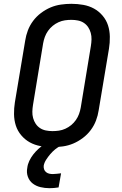

<svg xmlns="http://www.w3.org/2000/svg" viewBox="-20 -763 640 1006"><path d="M255 8Q223 8 192.5 2.5Q162 -3 136.5 -17Q111 -31 91.5 -54Q72 -77 63 -105Q54 -133 53.5 -164.5Q53 -196 58 -227L112 -550Q116 -577 126 -603.5Q136 -630 153.5 -653.5Q171 -677 195 -695Q219 -713 245 -724Q271 -735 299 -739Q327 -743 354 -743Q386 -743 416.5 -737.5Q447 -732 472.5 -718Q498 -704 517.5 -681Q537 -658 546 -630Q555 -602 555.5 -570.5Q556 -539 551 -508L497 -185Q493 -158 483 -131.5Q473 -105 455.5 -81.5Q438 -58 414 -40Q390 -22 364 -11Q338 0 310 4Q282 8 255 8ZM255 -76Q272 -76 289 -78.5Q306 -81 322.5 -88.5Q339 -96 353 -107.5Q367 -119 377.5 -134Q388 -149 394 -165.5Q400 -182 403 -199L456 -521Q459 -539 459.5 -556.5Q460 -574 455.5 -590.5Q451 -607 442 -620.5Q433 -634 419.5 -643Q406 -652 389 -655.5Q372 -659 354 -659Q337 -659 320 -656.5Q303 -654 286.5 -646.5Q270 -639 256 -627.5Q242 -616 231.5 -601Q221 -586 215 -569.5Q209 -553 206 -536L153 -214Q150 -196 149.5 -178.5Q149 -161 153.5 -144.5Q158 -128 167 -114.5Q176 -101 189.5 -92Q203 -83 220 -79.5Q237 -76 255 -76ZM239 223Q215 223 192 217.5Q169 212 151.5 198.5Q134 185 126 163Q118 141 123 116Q125 98 133.5 80Q142 62 154.5 46Q167 30 182 16.5Q197 3 214 -8H301L300 0Q283 8 269 19.5Q255 31 243.5 44.5Q232 58 222 73.5Q212 89 209 105Q208 115 211 124Q214 133 221.5 139Q229 145 238 147Q247 149 257 149Q268 149 278.5 147.5Q289 146 300 145L287 219Q275 221 263 222Q251 223 239 223Z"/></svg>

Font: Iosevka Medium Extended
Style: Italic
Weight: 500
Width: 7
Italic angle: -9°
Monospace: yes
Designer: Belleve Invis
Foundry: Belleve Invis
Version: Version 32.5.0; ttfautohint (v1.8.4)